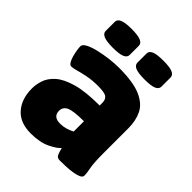

<svg xmlns="http://www.w3.org/2000/svg" viewBox="-203 -827 950 950"><g transform="rotate(45 272.5 -351.5)"><path d="M174 8Q99 8 60 -36.5Q21 -81 21 -154Q21 -182 31 -212.5Q41 -243 71 -270Q101 -297 160 -314Q219 -331 318 -331V-350Q318 -373 304 -383.5Q290 -394 243 -394Q204 -394 171.5 -387.5Q139 -381 116 -374.5Q93 -368 82 -368Q73 -368 65.5 -380Q58 -392 53 -410Q48 -428 45.5 -445Q43 -462 43 -471Q43 -484 63.5 -495Q84 -506 117 -514Q150 -522 186.5 -526.5Q223 -531 254 -531Q353 -531 406 -508Q459 -485 478.5 -445Q498 -405 498 -352V-176Q498 -109 504 -79Q510 -49 510 -33Q510 -21 495.5 -14.5Q481 -8 459 -4.5Q437 -1 413 0Q389 1 370 1Q352 1 345.5 -13.5Q339 -28 334 -50Q321 -33 279.5 -12.5Q238 8 174 8ZM244 -129Q280 -129 318 -149V-221Q247 -221 220.5 -209.5Q194 -198 194 -170Q194 -151 205.5 -140Q217 -129 244 -129ZM384 -579Q339 -579 319.5 -587.5Q300 -596 300 -613V-677Q300 -694 319.5 -702.5Q339 -711 384 -711Q429 -711 448.5 -702.5Q468 -694 468 -677V-613Q468 -596 448.5 -587.5Q429 -579 384 -579ZM162 -579Q118 -579 98 -587.5Q78 -596 78 -613V-677Q78 -694 98 -702.5Q118 -711 162 -711Q206 -711 226 -702.5Q246 -694 246 -677V-613Q246 -596 226 -587.5Q206 -579 162 -579Z"/></g></svg>

Font: Asap Black
Style: Regular
Weight: 900
Designer: Pablo Cosgaya
Foundry: Omnibus-Type
Version: Version 3.001; ttfautohint (v1.8.4.7-5d5b)